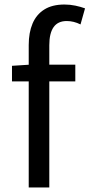

<svg xmlns="http://www.w3.org/2000/svg" viewBox="-20 -829 396 849"><path d="M107 0V-630Q107 -685 124 -725Q141 -765 176 -787Q211 -809 265 -809Q290 -809 313.5 -804Q337 -799 356 -792L336 -721Q306 -736 275 -736Q236 -736 217 -709Q198 -682 198 -629V0ZM33 -469V-538L111 -543H313V-469Z"/></svg>

Font: Noto Sans HK
Style: Regular
Weight: 400
Designer: Ryoko NISHIZUKA 西塚涼子 (kana, bopomofo & ideographs); Paul D. Hunt (Latin, Greek & Cyrillic); Sandoll Communications 산돌커뮤니
Foundry: Adobe
Version: Version 2.004-H2;hotconv 1.0.118;makeotfexe 2.5.65603